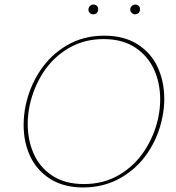

<svg xmlns="http://www.w3.org/2000/svg" viewBox="-20 -820 773 845"><path d="M84 -270Q84 -313 93 -356Q110 -438 156 -508Q202 -578 274.5 -620.5Q347 -663 439 -663Q526 -663 585.5 -625Q645 -587 674 -524Q703 -461 703 -385Q703 -343 694 -301Q677 -217 630 -147.5Q583 -78 510 -36.5Q437 5 346 5Q261 5 202 -32Q143 -69 113.5 -131Q84 -193 84 -270ZM676 -300Q685 -341 685 -382Q685 -455 657.5 -515Q630 -575 574 -611.5Q518 -648 436 -648Q350 -648 282 -608Q214 -568 171 -502Q128 -436 111 -358Q102 -316 102 -275Q102 -202 129 -142Q156 -82 211.5 -46Q267 -10 349 -10Q436 -10 504 -50Q572 -90 615.5 -156Q659 -222 676 -300ZM369 -779Q370 -788 376.5 -794Q383 -800 391 -800Q401 -800 407 -793.5Q413 -787 412 -778Q412 -769 406 -763Q400 -757 390 -757Q381 -757 375 -763Q369 -769 369 -779ZM553 -779Q554 -788 560.5 -794Q567 -800 575 -800Q585 -800 591 -793.5Q597 -787 596 -778Q596 -769 590 -763Q584 -757 574 -757Q566 -757 559.5 -763.5Q553 -770 553 -779Z"/></svg>

Font: Ysabeau Thin
Style: Italic
Weight: 200
Italic angle: -12°
Designer: Christian Thalmann (Catharsis Fonts)
Version: Version 0.003